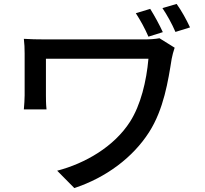

<svg xmlns="http://www.w3.org/2000/svg" viewBox="-20 -882 1040 974"><path d="M742 -837 669 -815C693 -778 716 -736 733 -696L806 -719C789 -756 764 -802 742 -837ZM876 -862 804 -841C828 -805 852 -762 870 -720L944 -743C926 -782 900 -829 876 -862ZM866 -640 789 -688C768 -684 739 -682 712 -682C650 -682 251 -682 214 -682C170 -682 130 -683 101 -685C104 -661 105 -636 105 -611C105 -567 105 -434 105 -398C105 -376 103 -354 101 -327H216C213 -354 213 -384 213 -398C213 -434 213 -554 213 -584C284 -584 674 -584 733 -584C723 -470 694 -350 640 -265C559 -138 412 -53 270 -16L357 72C518 19 654 -83 736 -211C811 -328 833 -472 851 -584C853 -596 861 -627 866 -640Z"/></svg>

Font: Noto Sans TC Medium
Style: Regular
Weight: 500
Designer: Ryoko NISHIZUKA 西塚涼子 (kana, bopomofo & ideographs); Paul D. Hunt (Latin, Greek & Cyrillic); Sandoll Communications 산돌커뮤니
Foundry: Adobe
Version: Version 2.004;hotconv 1.0.118;makeotfexe 2.5.65603